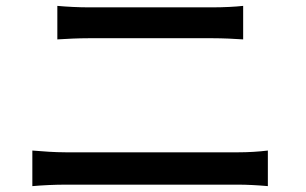

<svg xmlns="http://www.w3.org/2000/svg" viewBox="-20 -683 1040 653"><path d="M90 -50C125 -53 166 -55 203 -55H791C819 -55 858 -53 891 -50V-171C859 -167 823 -165 791 -165H203C166 -165 126 -168 90 -171ZM175 -549C207 -551 246 -553 282 -553H703C737 -553 779 -551 807 -549V-663C780 -660 741 -658 703 -658H281C248 -658 208 -660 175 -663Z"/></svg>

Font: Genne Gothic Medium
Style: Regular
Weight: 500
Designer: Ryoko NISHIZUKA (kana & ideographs); Paul D. Hunt (Latin, Greek & Cyrillic); Wenlong ZHANG (bopomofo); Sandoll Communica
Foundry: Adobe Systems Incorporated
Version: Version 1.004;PS 1.004;hotconv 16.6.51;makeotf.lib2.5.65220